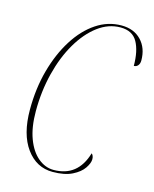

<svg xmlns="http://www.w3.org/2000/svg" viewBox="-111 -797 708 882"><g transform="rotate(15 243.0 -356.0)"><path d="M224 10Q147 10 98.5 -56.5Q50 -123 50 -240Q50 -341 74 -428Q98 -515 140 -581.5Q182 -648 237.5 -685Q293 -722 357 -722Q416 -722 451 -685.5Q486 -649 486 -590Q486 -575 478.5 -566Q471 -557 459 -557Q459 -628 435.5 -670Q412 -712 355 -712Q298 -712 248 -674.5Q198 -637 159.5 -571.5Q121 -506 99.5 -420.5Q78 -335 78 -240Q78 -164 98 -110.5Q118 -57 152 -28.5Q186 0 226 0Q341 0 376 -119Q380 -116 383 -109.5Q386 -103 386 -93Q386 -75 369.5 -50.5Q353 -26 317 -8Q281 10 224 10Z"/></g></svg>

Font: Noto Serif Display ExtraCondensed Thin
Style: Italic
Weight: 100
Width: 2
Italic angle: -12°
Designer: Monotype Design Team
Foundry: Monotype Imaging Inc.
Version: Version 2.009